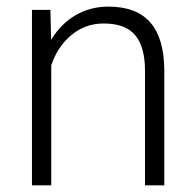

<svg xmlns="http://www.w3.org/2000/svg" viewBox="-20 -558 589 578"><path d="M131.8 -528.3 133.8 -438Q163.6 -486.8 208 -512.5Q252.4 -538.1 306.2 -538.1Q391.1 -538.1 432.6 -490.2Q474.1 -442.4 474.6 -346.7V0H416.5V-347.2Q416 -418 386.5 -452.6Q356.9 -487.3 292 -487.3Q237.8 -487.3 196 -453.4Q154.3 -419.4 134.3 -361.8V0H76.2V-528.3Z"/></svg>

Font: Vazir Thin
Style: Thin
Weight: 100
Designer: Saber Rastikerdar
Foundry: Saber Rastikerdar
Version: Version 30.0.0